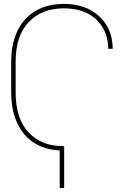

<svg xmlns="http://www.w3.org/2000/svg" viewBox="-20 -757 632 978"><path d="M36.9 -286.9V-441.8Q36.9 -513.8 56.3 -569.1Q75.6 -624.3 110.8 -661.6Q146 -698.9 195.1 -718Q244.3 -737.2 304 -737.2Q382.8 -737.2 438.6 -707Q495.4 -676.1 524.7 -625.2Q554 -574.2 554 -508.5H531.2Q531.2 -566.4 505.3 -612.6Q492.2 -636 473.2 -654.8Q454.2 -673.7 429.2 -687Q404.1 -700.3 373 -707.4Q342 -714.5 304.7 -714.5Q192.5 -714.1 126.1 -644.5Q59.7 -574.9 59.7 -441.8V-286.9Q59.7 -152.7 125.4 -82.7Q191.1 -12.8 299.7 -12.8H306.8V200.3H284.1V9.6Q229.4 7.1 183.8 -13.1Q138.1 -33.4 105.6 -70.7Q73.2 -108 55 -162.3Q36.9 -216.6 36.9 -286.9Z"/></svg>

Font: Inter P Thin
Style: Regular
Weight: 100
Designer: Rasmus Andersson
Foundry: rsms
Version: Version 3.018;git-588b23468